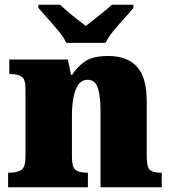

<svg xmlns="http://www.w3.org/2000/svg" viewBox="-20 -786 723 806"><path d="M14 0V-61H18Q52 -61 69.5 -73Q87 -85 87 -128V-412Q87 -453 71.5 -464Q56 -475 23 -475H19V-536H265L278 -472H283Q302 -503 335 -527Q368 -551 434 -551Q514 -551 555 -506Q596 -461 596 -360V-131Q596 -85 608.5 -73Q621 -61 655 -61H659V0H402V-317Q402 -381 391 -416Q380 -451 348 -451Q323 -451 308.5 -430Q294 -409 288 -375Q282 -341 282 -301V-125Q282 -85 297 -73Q312 -61 345 -61H349V0ZM258 -606Q248 -629 226 -655.5Q204 -682 180.5 -708Q157 -734 141 -753V-766H232Q243 -756 262.5 -739Q282 -722 303.5 -705.5Q325 -689 340 -677Q355 -689 376.5 -705.5Q398 -722 418.5 -739Q439 -756 449 -766H540V-753Q525 -734 501 -708Q477 -682 455.5 -655.5Q434 -629 423 -606Z"/></svg>

Font: Noto Serif Devanagari Black
Style: Regular
Weight: 900
Designer: Universal Thirst, Indian Type Foundry and the Monotype Design Team
Foundry: Monotype Imaging Inc.
Version: Version 2.004; ttfautohint (v1.8.4.7-5d5b)